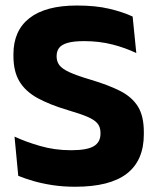

<svg xmlns="http://www.w3.org/2000/svg" viewBox="-20 -673 580 706"><path d="M256.6 13.7Q212.2 13.7 173.3 7.8Q134.5 1.8 102.7 -7.4Q70.8 -16.7 47.1 -26.5L33.4 -170.7Q72.9 -152.1 126.9 -136.4Q180.9 -120.6 241.3 -120.6Q299.8 -120.6 324.6 -135.3Q349.5 -150 349.5 -181.3V-185Q349.5 -205.8 338.3 -219.2Q327.1 -232.7 300.9 -243.8Q274.6 -254.9 230 -267.9Q162.8 -287.9 118.2 -312.3Q73.6 -336.8 51.5 -373.6Q29.4 -410.4 29.4 -467V-473.7Q29.4 -560.5 88.6 -606.6Q147.9 -652.7 262.9 -652.7Q332.1 -652.7 382.2 -640.7Q432.4 -628.7 467.7 -612.2L481.2 -477.8Q442.3 -496.7 393.8 -509.3Q345.2 -521.8 289.6 -521.8Q250.7 -521.8 228.5 -515.3Q206.2 -508.9 197.2 -496.6Q188.2 -484.4 188.2 -466.8V-465.1Q188.2 -446.9 198.4 -433.3Q208.6 -419.8 235.3 -407.5Q262 -395.2 311.5 -380.5Q377.9 -360.9 421.6 -338.7Q465.4 -316.4 487.2 -281.3Q508.9 -246.2 508.9 -187.3V-179.3Q508.9 -83.2 446.6 -34.7Q384.2 13.7 256.6 13.7Z"/></svg>

Font: Anek Tamil Medium
Style: Regular
Weight: 500
Designer: Aadarsh Rajan (Tamil), Yesha Goshar (Latin)
Foundry: Ek Type
Version: Version 1.003